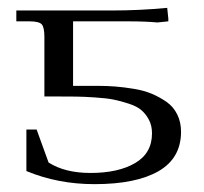

<svg xmlns="http://www.w3.org/2000/svg" viewBox="-20 -466 524 494"><path d="M22 -411.1V-439H267.1Q339.8 -439 410.2 -445.8L413.1 -418V-411.1L384.8 -408.2Q355 -411.1 308.1 -411.1H168V-245.1H231.9Q255.4 -245.1 276.9 -243.4Q298.3 -241.7 324 -237.5Q349.6 -233.4 370.1 -224.9Q390.6 -216.3 408.4 -203.9Q426.3 -191.4 436 -171.6Q445.8 -151.9 445.8 -127Q445.8 -59.1 387.9 -25.6Q330.1 7.8 223.1 7.8Q128.9 7.8 47.9 -25.9V-132.8H74.2L105 -47.9Q147 -21 212.9 -21Q284.2 -21 327.6 -46.4Q371.1 -71.8 371.1 -123Q371.1 -142.6 363.3 -157.5Q355.5 -172.4 344 -182.4Q332.5 -192.4 311.5 -199.2Q290.5 -206.1 272.5 -209.7Q254.4 -213.4 224.6 -215.3Q194.8 -217.3 174.8 -217.5Q154.8 -217.8 121.1 -217.8H94.2V-371.1Q94.2 -396 87.2 -403.6Q80.1 -411.1 55.2 -411.1Z"/></svg>

Font: Dihjauti
Style: Regular
Weight: 400
Designer: T. Christopher White
Version: Version 3.0.0